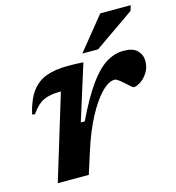

<svg xmlns="http://www.w3.org/2000/svg" viewBox="-108 -822 837 915"><g transform="rotate(-15 310.0 -365.0)"><path d="M192 -418.5H186Q137.5 -418.5 106 -403.8Q74.5 -389 44 -345L31 -348.5Q47.5 -419 77 -458Q106.5 -497 150.5 -512.2Q194.5 -527.5 254 -527.5Q278.5 -527.5 295.2 -527Q312 -526.5 331.5 -525L245.5 -251.5H265Q315 -355.5 358.2 -416Q401.5 -476.5 443.2 -502.5Q485 -528.5 530.5 -528.5Q576 -528.5 597.2 -507.2Q618.5 -486 618.5 -454.5Q618.5 -423 603.2 -399Q588 -375 567.8 -361.5Q547.5 -348 532.5 -348Q529.5 -348 519 -357.8Q508.5 -367.5 496 -378Q484 -389 472.2 -397.8Q460.5 -406.5 453.5 -406.5Q422.5 -406.5 386.2 -368.2Q350 -330 315.2 -263.8Q280.5 -197.5 253.5 -112.5L217.5 0H64.5ZM337.5 -566.5 469.5 -729.5H620L611.5 -703L415 -566.5Z"/></g></svg>

Font: Newsreader 6pt SemiBold
Style: Italic
Weight: 600
Italic angle: -17°
Designer: Hugues Gentile
Foundry: Production Type
Version: Version 1.003; ttfautohint (v1.8.3)